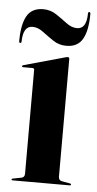

<svg xmlns="http://www.w3.org/2000/svg" viewBox="-48 -643 340 674"><g transform="rotate(5 122.0 -306.0)"><path d="M183.5 -442V-27.5Q183.5 -14 195.5 -12L223 -7Q228 -6.5 228 -3Q228 0 224 0H22.5Q18.5 0 18.5 -3Q18.5 -5.5 23.5 -6.5L52 -12Q64 -14 64 -27V-392.5Q64 -399 57.5 -399H25Q20.5 -399 20.5 -402.5Q20.5 -404.5 24.5 -406L168 -446Q175 -448 178 -448Q183.5 -448 183.5 -442ZM169 -487Q143 -487 122.2 -501Q101.5 -515 83 -529Q64.5 -543 45.5 -543Q12.5 -543 11.5 -489Q11.5 -483 7.5 -483Q3 -483 3 -489Q3 -547.5 20.2 -577.8Q37.5 -608 77.5 -608Q103.5 -608 124.2 -594Q145 -580 163.5 -566Q182 -552 201 -552Q234.5 -552 235 -606Q235 -612 239.5 -612Q243.5 -612 243.5 -606Q243.5 -547.5 226.2 -517.2Q209 -487 169 -487Z"/></g></svg>

Font: Fraunces 144pt S000 SemiBold
Style: Regular
Weight: 600
Version: Version 1.000; ttfautohint (v1.8.3)